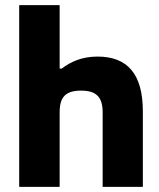

<svg xmlns="http://www.w3.org/2000/svg" viewBox="-20 -730 623 750"><path d="M55 -710V0H213V-291C213 -350 235 -376 297 -376C357 -376 381 -350 381 -291V0H538V-295C538 -442 477 -509 361 -509C299 -509 255 -488 221 -462H213V-710Z"/></svg>

Font: LT Wave Alt Black
Style: Regular
Weight: 900
Designer: Daniel Lyons
Version: Version 2.5 (Glyphs App)